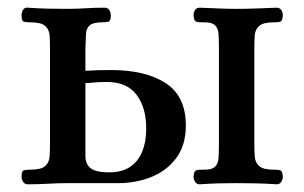

<svg xmlns="http://www.w3.org/2000/svg" viewBox="-20 -476 791 499"><path d="M52 3Q44 3 40 -3.5Q36 -10 36 -17Q36 -32 42.5 -33.5Q49 -35 59 -35Q87 -35 97.5 -44.5Q108 -54 109 -70Q110 -86 110 -103V-350Q110 -368 109 -383.5Q108 -399 97.5 -408.5Q87 -418 59 -418Q49 -418 42.5 -419.5Q36 -421 36 -436Q36 -444 40 -450.5Q44 -457 52 -456Q81 -454 105 -453.5Q129 -453 155 -453Q181 -453 202.5 -454.5Q224 -456 252 -456Q260 -456 264 -450Q268 -444 268 -436Q268 -421 261 -419.5Q254 -418 246 -418Q222 -418 213 -410Q204 -402 203.5 -387Q203 -372 202 -350V-292Q222 -293 232.5 -293.5Q243 -294 268 -294Q358 -294 410.5 -260Q463 -226 463 -150Q463 -98 437.5 -64.5Q412 -31 372 -15.5Q332 0 288 0H155Q129 0 105 1.5Q81 3 52 3ZM499 3Q491 3 487 -3.5Q483 -10 483 -17Q484 -32 490.5 -33.5Q497 -35 505 -35Q529 -34 538 -42Q547 -50 548 -65.5Q549 -81 549 -103V-350Q549 -372 548 -387.5Q547 -403 538 -411Q529 -419 505 -418Q497 -418 490.5 -419.5Q484 -421 483 -436Q483 -444 487 -450Q491 -456 499 -456Q528 -455 549 -454Q570 -453 595 -453Q622 -453 646 -454Q670 -455 699 -456Q707 -456 711 -450Q715 -444 715 -436Q714 -421 708 -419.5Q702 -418 692 -418Q664 -418 653.5 -408.5Q643 -399 642 -383.5Q641 -368 641 -350V-103Q641 -86 642 -70Q643 -54 653.5 -44.5Q664 -35 692 -35Q702 -35 708 -33.5Q714 -32 715 -17Q715 -10 711 -3.5Q707 3 699 3Q670 1 646 0.5Q622 0 595 0Q570 0 549 0.5Q528 1 499 3ZM264 -28Q311 -28 335.5 -58Q360 -88 360 -143Q360 -196 335 -229.5Q310 -263 257 -263Q237 -263 223 -261.5Q209 -260 202 -260V-71Q202 -49 216 -38.5Q230 -28 264 -28Z"/></svg>

Font: Alice
Style: Regular
Weight: 400
Designer: Ksenia Yerulevich
Foundry: Cyreal (http://www.cyreal.org/)
Version: Version 2.003; ttfautohint (v1.8.3)